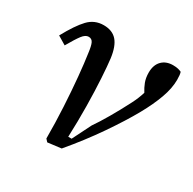

<svg xmlns="http://www.w3.org/2000/svg" viewBox="-124 -647 791 787"><g transform="rotate(30 271.5 -254.0)"><path d="M181 0Q181 -74 177 -148Q173 -222 167 -285Q161 -348 155 -388Q151 -421 144.5 -434.5Q138 -448 123 -448Q108 -448 93.5 -429Q79 -410 55 -368L15 -392Q51 -458 80.5 -489Q110 -520 153 -520Q194 -520 216 -495Q238 -470 245 -416Q249 -384 252.5 -326.5Q256 -269 257 -197.5Q258 -126 255 -51H271L315 -139Q334 -166 360 -210.5Q386 -255 411 -304Q426 -333 435 -363Q424 -380 416.5 -399.5Q409 -419 409 -444Q409 -480 428.5 -500Q448 -520 481 -520Q496 -520 505.5 -517.5Q515 -515 521 -512Q523 -506 524 -497.5Q525 -489 525 -476Q525 -436 508 -389Q491 -342 461 -288Q427 -227 374 -150Q321 -73 256 4L192 12Z"/></g></svg>

Font: Source Serif 4 Caption
Style: Italic
Weight: 400
Italic angle: -12°
Designer: Frank Grießhammer
Foundry: Adobe Systems Incorporated
Version: Version 4.004;hotconv 1.0.117;makeotfexe 2.5.65602